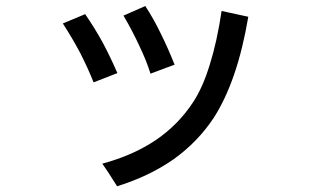

<svg xmlns="http://www.w3.org/2000/svg" viewBox="-20 -574 1040 646"><path d="M567.4 -356.4Q544.9 -413.1 520.5 -461.9Q497.1 -510.7 468.8 -553.7Q444.3 -543 395.5 -521.5Q426.8 -467.8 449.2 -418.9Q472.7 -370.1 486.3 -326.2Q513.7 -335.9 567.4 -356.4ZM191.4 -495.1Q223.6 -445.3 250 -395.5Q275.4 -345.7 294.9 -296.9Q321.3 -307.6 375 -328.1Q352.5 -379.9 326.2 -429.7Q298.8 -479.5 266.6 -526.4Q241.2 -515.6 191.4 -495.1ZM374 52.7Q483.4 18.6 565.4 -39.1Q646.5 -97.7 699.2 -177.7Q738.3 -238.3 767.6 -323.2Q796.9 -408.2 815.4 -517.6Q785.2 -524.4 725.6 -537.1Q710 -432.6 685.5 -355.5Q662.1 -279.3 629.9 -230.5Q580.1 -154.3 503.9 -102.5Q426.8 -50.8 324.2 -23.4Q332 -11.7 344.7 6.8Q357.4 26.4 374 52.7Z"/></svg>

Font: Aptus Gothic JP
Style: Medium
Weight: 400
Designer: Fuminori Ogawa / Motoya
Version: Version 1